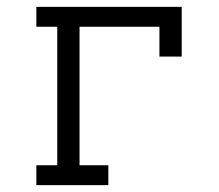

<svg xmlns="http://www.w3.org/2000/svg" viewBox="-20 -540 640 560"><path d="M86 0V-58H147V-462H86V-520H510V-375H445V-462H212V-58H296V0Z"/></svg>

Font: Iosevka Etoile Light
Style: Regular
Weight: 300
Designer: Belleve Invis
Foundry: Belleve Invis
Version: Version 25.0.1; ttfautohint (v1.8.4)